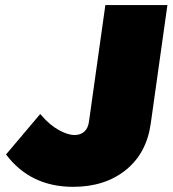

<svg xmlns="http://www.w3.org/2000/svg" viewBox="-20 -721 675 751"><path d="M3.9 -117.2 137.2 -274.9 141.1 -271Q173.3 -232.9 209 -212.9Q244.6 -192.9 272 -192.9Q294.4 -192.9 309.6 -206.1Q324.7 -219.2 328.1 -246.1L392.1 -701.2H634.8L569.8 -238.8Q553.7 -121.6 471.9 -55.9Q390.1 9.8 266.1 9.8Q101.1 9.8 5.9 -113.8Z"/></svg>

Font: Trueno UltraBlack
Style: Italic
Weight: 950
Designer: Julieta Ulanovsky
Foundry: Julieta Ulanovsky
Version: Version 3.001b | FøM Fix